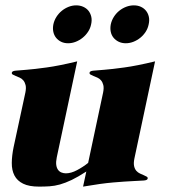

<svg xmlns="http://www.w3.org/2000/svg" viewBox="-20 -692 651 720"><path d="M180.2 -601.1Q183.6 -616.2 191.9 -629.2Q200.2 -642.1 211.9 -651.6Q223.6 -661.1 237.5 -666.5Q251.5 -671.9 265.6 -671.9Q280.3 -671.9 292.2 -666.5Q304.2 -661.1 311.8 -651.6Q319.3 -642.1 322.3 -629.2Q325.2 -616.2 321.8 -601.1Q318.8 -585.9 310.3 -573Q301.8 -560.1 290 -550.5Q278.3 -541 264.2 -535.4Q250 -529.8 235.4 -529.8Q220.7 -529.8 209.2 -535.4Q197.8 -541 190.2 -550.5Q182.6 -560.1 179.9 -573Q177.2 -585.9 180.2 -601.1ZM395.5 -601.1Q398.9 -616.2 407.2 -629.2Q415.5 -642.1 427.2 -651.6Q439 -661.1 453.1 -666.5Q467.3 -671.9 481.9 -671.9Q496.6 -671.9 508.3 -666.5Q520 -661.1 527.6 -651.6Q535.2 -642.1 538.1 -629.2Q541 -616.2 537.6 -601.1Q534.7 -585.9 526.4 -573Q518.1 -560.1 506.3 -550.5Q494.6 -541 480.5 -535.4Q466.3 -529.8 451.7 -529.8Q437 -529.8 425.3 -535.4Q413.6 -541 405.8 -550.5Q397.9 -560.1 395.3 -573Q392.6 -585.9 395.5 -601.1ZM483.9 -97.2Q480.5 -80.1 482.9 -69.1Q485.4 -58.1 491.2 -51.5Q497.1 -44.9 504.9 -41.3Q512.7 -37.6 519.3 -34.9Q525.9 -32.2 530.3 -29.5Q534.7 -26.9 533.7 -22Q532.2 -16.1 519.5 -15.1Q506.8 -14.2 478.8 -12.9Q450.7 -11.7 404.8 -7.8Q358.9 -3.9 291.5 7.8L303.7 -48.8Q272.9 -28.8 249 -17.3Q225.1 -5.9 204.8 -0.2Q184.6 5.4 165.8 6.6Q147 7.8 126.5 7.8Q88.9 7.8 66.7 -3.2Q44.4 -14.2 34.2 -33.9Q23.9 -53.7 24.2 -81.1Q24.4 -108.4 31.2 -141.1L75.2 -345.2Q78.6 -362.3 75.9 -373Q73.2 -383.8 67.4 -390.6Q61.5 -397.5 53.7 -400.9Q45.9 -404.3 39.1 -407Q32.2 -409.7 27.8 -412.4Q23.4 -415 24.4 -419.9Q25.9 -425.8 38.6 -427Q51.3 -428.2 79.8 -430.4Q108.4 -432.6 154.8 -439Q201.2 -445.3 269.5 -461.9L192.9 -102.1Q189.5 -85.4 190.9 -74Q192.4 -62.5 197.5 -55.4Q202.6 -48.3 210.4 -45.2Q218.3 -42 227.1 -42Q246.6 -42 269 -54Q291.5 -65.9 310.5 -81.1L366.7 -345.2Q370.1 -362.3 367.4 -373Q364.7 -383.8 358.9 -390.6Q353 -397.5 345.2 -400.9Q337.4 -404.3 330.6 -407Q323.7 -409.7 319.3 -412.4Q314.9 -415 315.9 -419.9Q317.4 -425.8 330.1 -427Q342.8 -428.2 371.3 -430.4Q399.9 -432.6 446.3 -439Q492.7 -445.3 561.5 -461.9Z"/></svg>

Font: XB Zar
Style: Bold Italic
Weight: 700
Italic angle: -12°
Designer: Behnam
Foundry: Irmug
Version: Version 8.005 2009